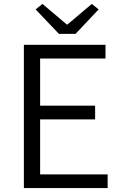

<svg xmlns="http://www.w3.org/2000/svg" viewBox="-20 -961 624 981"><path d="M102 0H530V-70H185V-351H466V-421H185V-662H519V-732H102ZM281 -788H366L484 -913L449 -941L325 -836H321L197 -941L162 -913Z"/></svg>

Font: ChiuKong Gothic MN Normal
Style: Regular
Weight: 350
Designer: Ryoko NISHIZUKA 西塚涼子 (kana, bopomofo & ideographs); Paul D. Hunt (Latin, Greek & Cyrillic); Sandoll Communications 산돌커뮤니
Foundry: Adobe
Version: Version 1.300